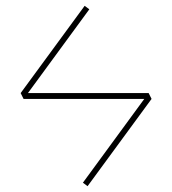

<svg xmlns="http://www.w3.org/2000/svg" viewBox="-20 -590 592 660"><path d="M76 -270H491L501 -250L281 50L265 38L476 -250H61L51 -270L271 -570L287 -558Z"/></svg>

Font: Mplus 1p Thin
Style: Regular
Weight: 250
Version: Version 1.061